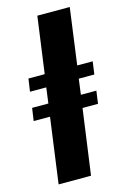

<svg xmlns="http://www.w3.org/2000/svg" viewBox="-126 -889 621 947"><g transform="rotate(-15 185.0 -415.5)"><path d="M51 0 96.5 -333.5H13L22.5 -398.5H105.5L116 -478H33L42.5 -543H125.5L165 -831H330.5L291.5 -543H370.5L361.5 -478H282L271.5 -398.5H350.5L341.5 -333.5H262.5L216.5 0Z"/></g></svg>

Font: Merriweather 36pt Black
Style: Italic
Weight: 900
Italic angle: -7.8°
Version: Version 2.101